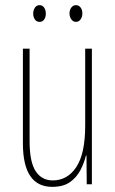

<svg xmlns="http://www.w3.org/2000/svg" viewBox="-20 -716 448 746"><path d="M337 -527V0H317L316 -112H314Q307 -83 292.5 -55Q278 -27 252 -8.5Q226 10 183 10Q69 10 69 -159V-527H95V-167Q95 -87 118.5 -51Q142 -15 185 -15Q242 -15 276.5 -67Q311 -119 311 -228V-527ZM109 -663Q109 -676 115.5 -686Q122 -696 134 -696Q145 -696 151.5 -686.5Q158 -677 158 -663Q158 -649 151.5 -640Q145 -631 134 -631Q122 -631 115.5 -640.5Q109 -650 109 -663ZM250 -664Q250 -677 257 -686.5Q264 -696 275 -696Q286 -696 293 -687Q300 -678 300 -664Q300 -650 293 -640.5Q286 -631 275 -631Q264 -631 257 -641Q250 -651 250 -664Z"/></svg>

Font: Noto Sans ExtraCondensed Thin
Style: Regular
Weight: 100
Width: 2
Designer: Monotype Design Team
Foundry: Monotype Imaging Inc.
Version: Version 2.013; ttfautohint (v1.8.4.7-5d5b)